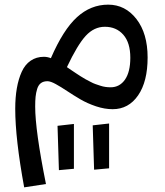

<svg xmlns="http://www.w3.org/2000/svg" viewBox="-20 -451 704 818"><path d="M440.9 -431.2Q513.7 -431.2 561.3 -369.9Q608.9 -308.6 608.9 -206.1Q608.9 -103.5 568.4 -44.7Q527.8 14.2 460 14.2Q425.8 14.2 389.2 2Q352.5 -10.3 322.5 -27.8Q292.5 -45.4 266.1 -63Q239.7 -80.6 217.5 -92.8Q195.3 -105 182.1 -105Q165 -105 154.3 -96.9Q143.6 -88.9 138.4 -72.3Q133.3 -55.7 131.6 -38.8Q129.9 -22 129.9 2.9Q129.9 104.5 175.8 333L83 347.2Q44.9 139.6 44.9 12.2Q44.9 -36.1 51.8 -75.2Q58.6 -114.3 72.5 -145Q86.4 -175.8 110.6 -192.4Q134.8 -209 167 -209Q182.1 -209 196.8 -203.1Q249.5 -324.7 308.1 -377.9Q366.7 -431.2 440.9 -431.2ZM451.2 -79.1Q489.7 -79.1 512.5 -111.8Q535.2 -144.5 535.2 -205.1Q535.2 -269 505.4 -303Q475.6 -336.9 426.8 -336.9Q380.9 -336.9 345.5 -298.6Q310.1 -260.3 265.1 -165Q268.1 -163.1 283.7 -152.3Q299.3 -141.6 304 -138.7Q308.6 -135.7 323.2 -126.2Q337.9 -116.7 344.7 -113.3Q351.6 -109.9 364.7 -102.8Q377.9 -95.7 386.7 -92.8Q395.5 -89.8 407.2 -85.9Q418.9 -82 429.7 -80.6Q440.4 -79.1 451.2 -79.1ZM380.9 272 375 83 444.8 75.2V266.1ZM231 273.9 225.1 85 294.9 77.1V268.1Z"/></svg>

Font: FiraGO
Style: Regular
Weight: 400
Designer: bBox Type
Foundry: bBox Type GmbH
Version: Version 1.001;PS 001.001;hotconv 1.0.88;makeotf.lib2.5.64775